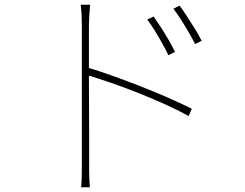

<svg xmlns="http://www.w3.org/2000/svg" viewBox="-20 -765 1040 814"><path d="M631 -695Q642 -680 659 -654Q676 -628 693 -599Q710 -570 722 -545L694 -531Q684 -552 668.5 -580Q653 -608 636 -635.5Q619 -663 604 -682ZM741 -741Q753 -726 770 -700Q787 -674 805 -645Q823 -616 835 -592L807 -578Q797 -599 781 -626.5Q765 -654 747.5 -681.5Q730 -709 715 -728ZM327 -69Q327 -78 327 -118.5Q327 -159 327 -218.5Q327 -278 327 -345Q327 -412 327 -475.5Q327 -539 327 -587.5Q327 -636 327 -657Q327 -673 326 -699Q325 -725 322 -745H362Q360 -726 358.5 -698.5Q357 -671 357 -657Q357 -607 357 -545.5Q357 -484 357 -420Q357 -356 357.5 -295.5Q358 -235 358 -186Q358 -137 358 -105.5Q358 -74 358 -69Q358 -52 358 -34Q358 -16 359 0Q360 16 361 29H324Q326 10 326.5 -16.5Q327 -43 327 -69ZM351 -479Q400 -464 457.5 -443.5Q515 -423 575 -399.5Q635 -376 691 -351.5Q747 -327 793 -304L780 -273Q737 -297 680.5 -322.5Q624 -348 563.5 -372Q503 -396 447.5 -415Q392 -434 351 -446Z"/></svg>

Font: Shanggu Sans SC VF
Style: Regular
Weight: 250
Designer: GuiWonder
Version: Version 1.021